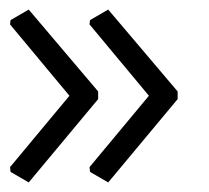

<svg xmlns="http://www.w3.org/2000/svg" viewBox="-20 -427 436 401"><path d="M206 -407 351 -236V-220L206 -46L168 -68L167 -78L291 -227L167 -376L168 -385ZM40 -407 185 -236V-220L40 -46L2 -68L1 -78L125 -227L1 -376L2 -385Z"/></svg>

Font: Alegreya Sans SC
Style: Regular
Weight: 400
Designer: Juan Pablo del Peral
Foundry: Huerta Tipografica
Version: Version 2.007